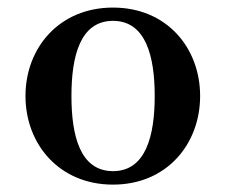

<svg xmlns="http://www.w3.org/2000/svg" viewBox="-20 -490 612 520"><path d="M49 -230C49 -100 140 10 286 10C432 10 522 -100 522 -230C522 -360 432 -469.5 286 -469.5C140 -469.5 49 -360 49 -230ZM173.5 -230C173.5 -336.5 196.5 -433.5 286 -433.5C375.5 -433.5 399 -336.5 399 -230C399 -123.5 375.5 -26.5 286 -26.5C196.5 -26.5 173.5 -123.5 173.5 -230Z"/></svg>

Font: Bodoni* 06pt Medium
Style: Regular
Weight: 500
Version: Version 2.3